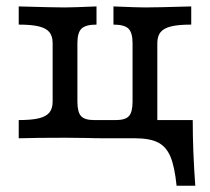

<svg xmlns="http://www.w3.org/2000/svg" viewBox="-20 -435 660 604"><path d="M145.6 -115.4V-299.5Q145.6 -321.3 135.4 -333.8Q125.2 -346.3 102.4 -351.9Q79.7 -357.6 38.9 -357.6V-414.8Q148.3 -411.6 183.5 -411.6Q208 -411.6 283.6 -414.8V-357.6Q249.7 -357.6 236.6 -345.1Q223.5 -332.6 223.5 -299.5V-115.3Q223.5 -82.3 235 -69.8Q246.4 -57.3 275.6 -57.3H345Q374.1 -57.3 385.6 -69.8Q397 -82.3 397 -115.3V-299.5Q397 -332.6 383.9 -345.1Q370.9 -357.6 336.9 -357.6V-414.8Q412 -411.6 436.5 -411.6Q471.7 -411.6 581.6 -414.8V-357.6Q540.8 -357.6 518.1 -351.9Q495.3 -346.3 485.1 -333.8Q474.9 -321.3 474.9 -299.5V0H314.6Q276.1 0 255 -0.9Q219.5 -1.7 184.1 -1.7Q95.9 -1.7 38.9 0V-57.3Q79.7 -57.3 102.4 -62.9Q125.2 -68.5 135.4 -81Q145.6 -93.5 145.6 -115.4ZM404.5 0 459.6 -57.3H586.3Q586.3 -8.6 588.3 43.4Q590.4 95.4 594.3 149.2H535.5Q529.4 88.8 516 57.3Q502.6 25.9 476.6 12.9Q450.6 0 404.5 0Z"/></svg>

Font: Playfair Micro SmCond SmLight
Style: Regular
Weight: 360
Width: 4
Designer: Claus Eggers Sørensen
Foundry: Claus Eggers Sørensen
Version: Version 2.100;Glyphs 3.2 (3219)